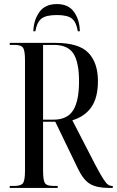

<svg xmlns="http://www.w3.org/2000/svg" viewBox="-20 -925 575 945"><path d="M28 0V-10H52Q84 -10 93.5 -24Q103 -38 103 -85V-629Q103 -676 93.5 -690Q84 -704 52 -704H28V-714H252Q368 -714 415 -665Q462 -616 462 -526Q462 -444 429.5 -397.5Q397 -351 336 -333L449 -114Q474 -67 488 -45Q502 -23 511.5 -16.5Q521 -10 531 -10H535V0H516Q458 0 424.5 -19Q391 -38 364 -94L252 -326H192V-85Q192 -38 201 -24Q210 -10 241 -10H264V0ZM243 -336Q311 -336 340 -382Q369 -428 369 -525Q369 -618 341.5 -661Q314 -704 245 -704H192V-336ZM144 -771Q146 -827 174 -866Q202 -905 260 -905Q317 -905 344.5 -866Q372 -827 373 -771H363Q356 -815 334.5 -833Q313 -851 260 -851Q205 -851 183 -832.5Q161 -814 154 -771Z"/></svg>

Font: Noto Serif Display ExtraCondensed
Style: Regular
Weight: 400
Width: 2
Designer: Monotype Design Team
Foundry: Monotype Imaging Inc.
Version: Version 2.009